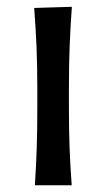

<svg xmlns="http://www.w3.org/2000/svg" viewBox="-20 -550 314 570"><path d="M83.5 0Q87.4 -58.1 89.1 -112.3Q90.8 -166.5 90.8 -231.9V-284.7Q90.8 -356 88.4 -412.4Q85.9 -468.8 81.5 -526.4L193.4 -529.8Q189 -470.7 186.8 -414.1Q184.6 -357.4 184.6 -284.7V-231.9Q184.6 -166.5 186.5 -112.3Q188.5 -58.1 192.9 0Z"/></svg>

Font: Pinar-DS2-FD Medium
Style: Regular
Weight: 500
Designer: Amin Abedi
Version: Version 3.000